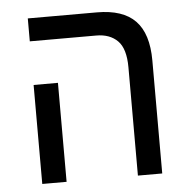

<svg xmlns="http://www.w3.org/2000/svg" viewBox="-46 -638 673 684"><g transform="rotate(-5 290.0 -296.0)"><path d="M420 0V-387Q420 -454 392 -482Q364 -510 316 -510H78V-592H325Q418 -592 462.5 -546Q507 -500 507 -404V0ZM78 0V-354H165V0Z"/></g></svg>

Font: Noto Sans Hebrew SemiCondensed
Style: Regular
Weight: 400
Width: 4
Designer: Monotype Design Team
Foundry: Monotype Imaging Inc.
Version: Version 2.003